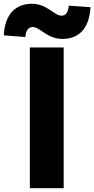

<svg xmlns="http://www.w3.org/2000/svg" viewBox="-72 -996 499 1016"><path d="M86 0H265V-745H86ZM259 -790C339 -790 400 -838 407 -958L292 -966C288 -925 273 -913 253 -913C216 -913 177 -976 97 -976C16 -976 -46 -927 -52 -809L62 -800C66 -841 82 -853 102 -853C139 -853 177 -790 259 -790Z"/></svg>

Font: Noto Sans CJK HK Black
Style: Regular
Weight: 900
Designer: Ryoko NISHIZUKA 西塚涼子 (kana, bopomofo & ideographs); Paul D. Hunt (Latin, Greek & Cyrillic); Sandoll Communications 산돌커뮤니
Foundry: Adobe
Version: Version 2.004;hotconv 1.0.118;makeotfexe 2.5.65603